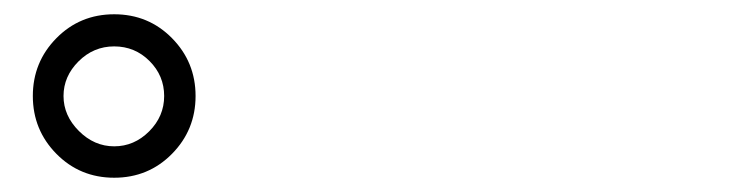

<svg xmlns="http://www.w3.org/2000/svg" viewBox="-20 -842 1040 269"><path d="M140 -593Q92 -593 59 -626.5Q26 -660 26 -707.5Q26 -755 59 -788.5Q92 -822 140 -822Q188 -822 221 -788.5Q254 -755 254 -707.5Q254 -660 221 -626.5Q188 -593 140 -593ZM140 -637Q168 -637 189 -658Q210 -679 210 -707.5Q210 -736 189.5 -756.5Q169 -777 140 -777Q111 -777 90 -756Q69 -735 69 -707.5Q69 -680 90.5 -658.5Q112 -637 140 -637Z"/></svg>

Font: Resource Han Rounded KR
Style: Regular
Weight: 400
Designer: Cyano Hao (round all glyphs); Ryoko NISHIZUKA 西塚涼子 (kana, bopomofo & ideographs); Paul D. Hunt (Latin, Greek & Cyrillic)
Foundry: Cyano Hao
Version: 0.990